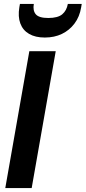

<svg xmlns="http://www.w3.org/2000/svg" viewBox="-20 -962 438 982"><path d="M7 0 130 -700H265L142 0ZM209 -770Q161 -770 129 -788.5Q97 -807 84 -842Q71 -877 79 -925L82 -942H153Q147 -908 163 -889Q179 -870 227 -870Q276 -870 298.5 -889Q321 -908 327 -942H398L395 -924Q387 -876 361 -841.5Q335 -807 296.5 -788.5Q258 -770 209 -770Z"/></svg>

Font: DM Sans 36pt
Style: Bold Italic
Weight: 700
Italic angle: -10°
Designer: Colophon Foundry, Jonny Pinhorn
Foundry: Colophon Foundry
Version: Version 4.004;gftools[0.9.30]